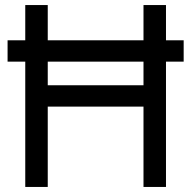

<svg xmlns="http://www.w3.org/2000/svg" viewBox="-20 -740 757 760"><path d="M80 0H169V-318H548V0H637V-496H707V-580.5H637V-720H548V-580.5H169V-720H80V-580.5H10V-496H80ZM169 -402.5V-496H548V-402.5Z"/></svg>

Font: Eudonet Medium
Style: Regular
Weight: 500
Designer: Mikhail Sharanda
Foundry: Mikhail Sharanda
Version: Version 4.503;Glyphs 3.1.2 (3151)